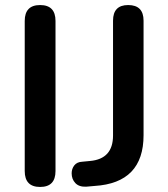

<svg xmlns="http://www.w3.org/2000/svg" viewBox="-20 -733 667 761"><path d="M139 8Q78 8 78 -55V-650Q78 -713 139 -713Q200 -713 200 -650V-55Q200 8 139 8ZM321 7Q293 8 278.5 -7.5Q264 -23 264 -46Q264 -64 274.5 -77.5Q285 -91 306 -92L337 -95Q428 -103 428 -196V-651Q428 -713 488 -713Q549 -713 549 -651V-197Q549 -8 355 4Z"/></svg>

Font: Chiron GoRound TC M
Style: Regular
Weight: 500
Designer: Ryoko NISHIZUKA 西塚涼子 (kana, bopomofo & ideographs); Paul D. Hunt (Latin, Greek & Cyrillic); Sandoll Communications 산돌커뮤니
Foundry: Adobe
Version: Version 1.000;hotconv 1.1.1;makeotfexe 2.6.0